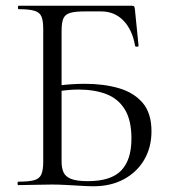

<svg xmlns="http://www.w3.org/2000/svg" viewBox="-20 -645 598 669"><path d="M305.8 4Q289.6 4 263.9 2.5Q238.2 1 211 -0.5Q183.8 -2 161.6 -2Q128.8 -2 98.3 -1Q67.8 0 43.4 0Q41.2 0 41.2 -6Q41.2 -12 43.4 -12Q80 -12 98.6 -17Q117.2 -22 123.9 -37Q130.6 -52 130.6 -81V-544Q130.6 -573 124.4 -587.5Q118.2 -602 100 -607.5Q81.8 -613 45.2 -613Q42.4 -613 42.4 -619Q42.4 -625 45.2 -625H438.6Q445.4 -625 447.3 -622.6Q449.2 -620.2 450 -612.8L462.8 -485.6Q462.8 -482.6 457.8 -482.2Q452.8 -481.8 450.8 -484.8Q441.4 -540.6 410.4 -572.9Q379.4 -605.2 332.4 -605.2H275.2Q241.4 -605.2 224.2 -600Q207 -594.8 200.8 -580.5Q194.6 -566.2 194.6 -538V-81Q194.6 -60 201.2 -44.9Q207.8 -29.8 227.3 -21.8Q246.8 -13.8 286 -13.8Q366.8 -13.8 402.4 -51Q438 -88.2 438 -161.8Q438 -226.4 414.9 -263.8Q391.8 -301.2 350.4 -317.1Q309 -333 252.4 -333Q233 -333 211.6 -330.7Q190.2 -328.4 167.6 -325.6L165.6 -344.6Q193.6 -348.8 221.3 -350.9Q249 -353 275.4 -353Q341.8 -353 394.2 -337.7Q446.6 -322.4 477.2 -286.5Q507.8 -250.6 507.8 -187.6Q507.8 -131.4 482.4 -88.2Q457 -45 411.6 -20.5Q366.2 4 305.8 4Z"/></svg>

Font: Cormorant Light
Style: Regular
Weight: 300
Designer: Christian Thalmann (Catharsis Fonts)
Foundry: Catharsis Fonts
Version: Version 4.000